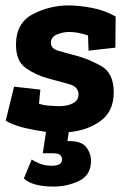

<svg xmlns="http://www.w3.org/2000/svg" viewBox="-20 -480 481 709"><path d="M198 -88Q230 -88 250 -99Q270 -110 270 -131Q270 -160 234.5 -169.5Q199 -179 156 -191Q112 -203 75.5 -228.5Q39 -254 39 -315Q39 -395 101 -427.5Q163 -460 234 -460Q271 -460 319 -451Q367 -442 407 -419L406 -304L307 -293L305 -349Q268 -362 234 -362Q214 -362 191 -353Q168 -344 168 -322Q168 -301 194 -293Q220 -285 263 -274Q308 -262 354 -236Q400 -210 400 -139Q400 -69 351.5 -33.5Q303 2 234 8L229 41H237Q281 41 298.5 63.5Q316 86 316 114Q316 167 272 188Q228 209 178 209Q100 209 68 179L97 109Q108 116 126.5 124Q145 132 172 132Q209 132 209 109Q209 99 202.5 92.5Q196 86 174 86H138L150 7Q112 2 71.5 -7.5Q31 -17 1 -34L32 -160L129 -149L124 -97Q141 -91 164.5 -89.5Q188 -88 198 -88Z"/></svg>

Font: Zilla Slab
Style: Bold Italic
Weight: 700
Italic angle: -6°
Designer: Typotheque.com
Foundry: Typotheque type foundry
Version: Version 1.1; 2017; ttfautohint (v1.6)